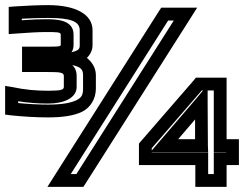

<svg xmlns="http://www.w3.org/2000/svg" viewBox="-35 -704 952 749"><path d="M214 -408V-365C214 -354 204 -350 153 -350C106 -350 61 -354 15 -364L-15 -369V-339V-279V-257L8 -254C58 -249 106 -246 153 -246C209 -246 255 -253 285 -268C318 -284 339 -319 339 -358V-411C339 -438 325 -461 304 -478C317 -491 326 -508 326 -527V-586C326 -650 257 -684 153 -684C113 -684 70 -682 23 -679L-1 -677V-654V-598V-571L26 -573C79 -577 118 -579 144 -579C186 -579 202 -579 202 -569V-529C202 -522 189 -522 153 -522H76H51V-497V-448V-423H76H153C196 -423 214 -422 214 -408ZM244 -500C249 -508 252 -517 252 -529V-569C252 -627 186 -629 144 -629C122 -629 90 -628 50 -625V-631C87 -633 121 -634 153 -634C245 -634 276 -619 276 -586V-527C276 -512 271 -507 244 -500ZM264 -408C264 -427 257 -441 247 -450C280 -443 289 -433 289 -411V-358C289 -333 283 -323 263 -313C240 -302 205 -296 153 -296C115 -296 76 -298 36 -302V-309C74 -303 113 -300 153 -300C215 -300 264 -322 264 -365V-408ZM897 -85V-136V-161H872H849V-376V-401H824H741H729L722 -392L513 -151L507 -144V-135V-85V-60H532H727V0V25H752H824H849V0V-60H872H897V-85ZM726 -161H660L726 -238V-161ZM757 -351 732 -321 587 -152 557 -117V-126L752 -351H757ZM776 -136 775 -305V-351H799V-136V-111H824H847V-110H824H799V-85V-25H777V-85V-110H752H557V-111H606H752H777L776 -136ZM196 25H277H290L298 13L710 -636L734 -674H689H608H594L586 -662L174 -13L150 25H196ZM241 -25 621 -624H643L263 -25H241Z"/></svg>

Font: Gamestation DisplayOutline
Style: Regular
Weight: 400
Designer: Jonas Hecksher
Foundry: Jonas Hecksher, Playtypeª, e-types AS
Version: Version 1.003